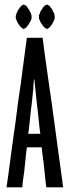

<svg xmlns="http://www.w3.org/2000/svg" viewBox="-20 -800 298 820"><path d="M152.3 -228.5Q152.3 -228.5 127 -228.5Q100.6 -228.5 100.6 -228.5Q100.6 -228.5 103.5 -249Q105.5 -268.6 108.4 -294.9Q111.3 -326.2 115.2 -354.5Q118.2 -382.8 118.2 -382.8Q118.2 -382.8 118.2 -382.8Q118.2 -382.8 118.2 -382.8Q119.1 -391.6 120.1 -401.4Q121.1 -410.2 122.1 -419.9Q123 -428.7 123 -439.5Q124 -450.2 125 -460.9Q125 -460.9 126 -460.9Q127 -460.9 127 -460.9Q127 -460.9 127 -460.9Q127 -460.9 127 -460.9Q127.9 -450.2 128.9 -439.5Q129.9 -428.7 130.9 -419.9Q131.8 -410.2 132.8 -401.4Q133.8 -391.6 134.8 -382.8Q134.8 -382.8 137.7 -354.5Q141.6 -326.2 144.5 -294.9Q147.5 -268.6 149.4 -249Q152.3 -228.5 152.3 -228.5ZM250 0Q250 0 248 -11.7Q247.1 -22.5 244.1 -43Q239.3 -80.1 230.5 -140.6Q221.7 -202.1 212.9 -271.5Q206.1 -317.4 200.2 -364.3Q193.4 -410.2 187.5 -452.1Q176.8 -531.2 168.9 -585Q162.1 -638.7 162.1 -638.7Q162.1 -638.7 128.9 -638.7Q94.7 -638.7 94.7 -638.7Q94.7 -638.7 89.8 -601.6Q85 -565.4 77.1 -506.8Q73.2 -475.6 68.4 -440.4Q63.5 -404.3 57.6 -367.2Q51.8 -321.3 45.9 -275.4Q39.1 -228.5 33.2 -186.5Q22.5 -107.4 15.6 -53.7Q7.8 0 7.8 0Q7.8 0 41 0Q75.2 0 75.2 0Q75.2 0 77.1 -21.5Q80.1 -43.9 84 -72.3Q87.9 -107.4 90.8 -138.7Q94.7 -170.9 94.7 -170.9Q94.7 -170.9 127 -170.9Q158.2 -170.9 158.2 -170.9Q158.2 -170.9 160.2 -149.4Q163.1 -127 167 -98.6Q170.9 -63.5 173.8 -32.2Q177.7 0 177.7 0Q177.7 0 213.9 0Q250 0 250 0ZM115.2 -727.5Q115.2 -731.4 114.3 -734.4Q113.3 -738.3 112.3 -743.2Q109.4 -747.1 107.4 -752Q105.5 -756.8 102.5 -760.7Q99.6 -764.6 96.7 -768.6Q94.7 -772.5 91.8 -775.4Q88.9 -777.3 85.9 -778.3Q83 -780.3 81.1 -780.3Q81.1 -780.3 81.1 -780.3Q81.1 -780.3 81.1 -780.3Q79.1 -780.3 76.2 -778.3Q74.2 -777.3 71.3 -775.4Q68.4 -772.5 65.4 -768.6Q62.5 -764.6 59.6 -760.7Q56.6 -756.8 54.7 -752Q52.7 -747.1 50.8 -743.2Q48.8 -738.3 47.9 -734.4Q46.9 -731.4 46.9 -727.5Q46.9 -727.5 46.9 -727.5Q46.9 -727.5 46.9 -727.5Q46.9 -724.6 47.9 -720.7Q48.8 -716.8 50.8 -712.9Q52.7 -709 54.7 -704.1Q56.6 -700.2 59.6 -696.3Q62.5 -692.4 65.4 -688.5Q68.4 -685.5 71.3 -682.6Q74.2 -679.7 76.2 -678.7Q79.1 -676.8 81.1 -676.8Q81.1 -676.8 81.1 -676.8Q81.1 -676.8 81.1 -676.8Q83 -676.8 85.9 -678.7Q88.9 -679.7 91.8 -682.6Q94.7 -685.5 96.7 -688.5Q99.6 -692.4 102.5 -696.3Q105.5 -700.2 107.4 -704.1Q109.4 -709 112.3 -712.9Q113.3 -716.8 114.3 -720.7Q115.2 -724.6 115.2 -727.5Q115.2 -727.5 115.2 -727.5Q115.2 -727.5 115.2 -727.5ZM213.9 -727.5Q213.9 -731.4 212.9 -734.4Q212.9 -738.3 210.9 -743.2Q209 -747.1 206.1 -752Q204.1 -756.8 202.1 -760.7Q199.2 -764.6 196.3 -768.6Q193.4 -772.5 191.4 -775.4Q188.5 -777.3 185.5 -778.3Q183.6 -780.3 180.7 -780.3Q180.7 -780.3 180.7 -780.3Q180.7 -780.3 180.7 -780.3Q178.7 -780.3 175.8 -778.3Q172.9 -777.3 169.9 -775.4Q167 -772.5 164.1 -768.6Q161.1 -764.6 159.2 -760.7Q156.2 -756.8 153.3 -752Q151.4 -747.1 150.4 -743.2Q147.5 -738.3 146.5 -734.4Q146.5 -731.4 146.5 -727.5Q146.5 -727.5 146.5 -727.5Q146.5 -727.5 146.5 -727.5Q146.5 -724.6 146.5 -720.7Q147.5 -716.8 150.4 -712.9Q151.4 -709 153.3 -704.1Q156.2 -700.2 159.2 -696.3Q161.1 -692.4 164.1 -688.5Q167 -685.5 169.9 -682.6Q172.9 -679.7 175.8 -678.7Q178.7 -676.8 180.7 -676.8Q180.7 -676.8 180.7 -676.8Q180.7 -676.8 180.7 -676.8Q183.6 -676.8 185.5 -678.7Q188.5 -679.7 191.4 -682.6Q193.4 -685.5 196.3 -688.5Q199.2 -692.4 202.1 -696.3Q204.1 -700.2 206.1 -704.1Q209 -709 210.9 -712.9Q212.9 -716.8 212.9 -720.7Q213.9 -724.6 213.9 -727.5Q213.9 -727.5 213.9 -727.5Q213.9 -727.5 213.9 -727.5Z"/></svg>

Font: AgendaMediumCondGoodkids
Style: AgendaMediumCondGoodkids
Weight: 500
Designer: ""
Version: ""